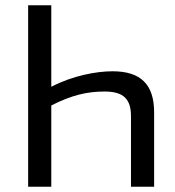

<svg xmlns="http://www.w3.org/2000/svg" viewBox="-20 -710 666 730"><path d="M175 -690H87V0H175V-309C252 -348 310 -362 378 -362C450 -362 479 -333 478 -265V0H566V-283C566 -389 515 -439 408 -439C346 -439 255 -422 175 -380Z"/></svg>

Font: SnT
Style: Regular
Weight: 400
Designer: Natanael Gama
Version: Version 1.001;PS 001.001;hotconv 1.0.70;makeotf.lib2.5.58329